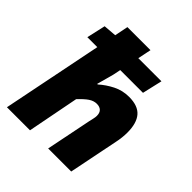

<svg xmlns="http://www.w3.org/2000/svg" viewBox="-193 -819 942 942"><g transform="rotate(45 278.0 -348.0)"><path d="M8 0 148 -696H308L264 -482L240 -394H244Q274 -421 312.5 -440.5Q351 -460 396 -460Q458 -460 486 -427.5Q514 -395 514 -330Q514 -314 512 -295Q510 -276 506 -258L454 0H294L342 -238Q345 -252 347.5 -262.5Q350 -273 350 -282Q350 -303 339 -313.5Q328 -324 308 -324Q287 -324 267 -310.5Q247 -297 220 -268L168 0ZM44 -522 66 -620 140 -626H454L430 -522Z"/></g></svg>

Font: Source Sans 3 Black
Style: Italic
Weight: 900
Italic angle: -11°
Designer: Paul D. Hunt
Foundry: Adobe
Version: Version 3.052;hotconv 1.1.0;makeotfexe 2.6.0